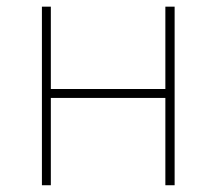

<svg xmlns="http://www.w3.org/2000/svg" viewBox="-20 -548 640 568"><path d="M496.6 0H469.2V-258.3H130.4V0H104V-528.3H130.4V-284.7H469.2V-528.3H496.6Z"/></svg>

Font: Roboto Mono Thin
Style: Regular
Weight: 250
Designer: Google
Version: Version 2.000985; 2015; ttfautohint (v1.3)